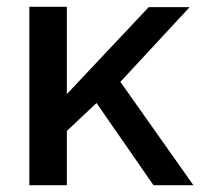

<svg xmlns="http://www.w3.org/2000/svg" viewBox="-20 -543 588 563"><path d="M547 0H430L263 -241L176 -159V0H66V-523H176V-267L416 -522H536L333 -303Z"/></svg>

Font: Raleway
Style: Regular
Weight: 600
Designer: Matt McInerney, Pablo Impallari, Rodrigo Fuenzalida
Foundry: Matt McInerney, Pablo Impallari, Rodrigo Fuenzalida
Version: Version 1.000;PS 001.001;hotconv 1.0.56; ttfautohint (v1.5)